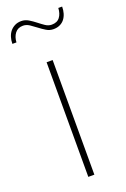

<svg xmlns="http://www.w3.org/2000/svg" viewBox="-145 -730 511 776"><g transform="rotate(-20 110.0 -342.0)"><path d="M120 -493V0H94V-493ZM166 -628.5Q189.5 -628.5 201 -643.8Q212.5 -659 213.5 -683H230Q230 -667.5 226 -654Q222 -640.5 214.2 -630.5Q206.5 -620.5 194.5 -614.8Q182.5 -609 166.5 -609Q150 -609 135.8 -617.8Q121.5 -626.5 108.2 -636.8Q95 -647 81.8 -655.8Q68.5 -664.5 54.5 -664.5Q32 -664.5 20 -648.8Q8 -633 7 -610H-10.5Q-10.5 -625.5 -6.2 -639Q-2 -652.5 6.2 -662.5Q14.5 -672.5 26.5 -678.5Q38.5 -684.5 54 -684.5Q70.5 -684.5 85 -675.8Q99.5 -667 112.8 -656.5Q126 -646 139 -637.2Q152 -628.5 166 -628.5Z"/></g></svg>

Font: Lato 2
Style: Regular
Weight: 200
Designer: Lukasz Dziedzic with Adam Twardoch and Botio Nikoltchev
Foundry: tyPoland Lukasz Dziedzic
Version: Version 2.015; 2015-08-06; http://www.latofonts.com/